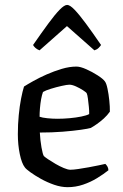

<svg xmlns="http://www.w3.org/2000/svg" viewBox="-20 -776 509 796"><path d="M260.5 0Q233.5 0 204.5 -10Q175.5 -20.1 149.6 -34.5Q123.8 -49 105.9 -62Q88 -75 83.2 -81.8Q70 -98.5 62 -137.3Q54 -176.1 54 -219.6Q54 -260.8 57.7 -298.4Q61.3 -336 67.3 -366.8Q73.3 -397.5 79.5 -417.2Q93.5 -426.2 118.3 -440.1Q143 -454 173.6 -467.5Q204.1 -480.9 236.2 -490.5Q268.3 -500 297 -500Q313 -500 337.5 -489.1Q362 -478.2 384.5 -463.8Q406.9 -449.5 414.9 -438.5Q421.1 -430.5 425.7 -408.3Q430.4 -386 433.1 -360Q435.9 -333.9 435.5 -313Q425.1 -298.2 410.4 -284.7Q395.6 -271.3 380.9 -261.2Q366.3 -251 356.2 -245.5Q346.2 -242.5 315.2 -238Q284.1 -233.5 240 -230Q195.9 -226.5 145.1 -226.5Q146.9 -193.6 152 -164.8Q157.1 -136 161.8 -129Q165.9 -124.9 179.6 -115.6Q193.3 -106.4 210.3 -96.5Q227.4 -86.6 244.2 -79.5Q261.1 -72.3 271.8 -72.3Q284 -72.3 304.4 -75.3Q324.9 -78.3 347.5 -82.4Q370 -86.5 388.9 -90.5Q407.7 -94.5 416.7 -96.5Q420.7 -93 425 -86.3Q429.2 -79.5 429.5 -70.1Q409.5 -54.1 382.8 -37.7Q356 -21.2 324.7 -10.6Q293.5 0 260.5 0ZM218.1 -283.6Q242.7 -283.6 268.9 -286Q295 -288.4 316.9 -292.8Q338.8 -297.2 349.7 -303Q350.2 -315.1 348.4 -333.1Q346.6 -351.1 344.5 -367.2Q342.4 -383.2 339.7 -388.8Q338 -393 324.5 -401.7Q310.9 -410.5 295 -417.7Q279 -424.9 267.8 -424.9Q258.1 -424.9 235.5 -419.8Q212.8 -414.8 190.5 -407.8Q168.2 -400.9 158.2 -394.6Q153.8 -382.7 150.5 -364.9Q147.3 -347 145.7 -327.7Q144.1 -308.5 144.1 -292Q155 -288 176.5 -285.8Q198 -283.6 218.1 -283.6ZM143.9 -567.3Q133.1 -571.5 126.4 -577.8Q119.7 -584.1 117.1 -589.5Q153.5 -642 180.8 -679Q208 -716 227.4 -735.8Q246.8 -755.6 258.4 -755.6Q270 -755.6 289.4 -735.4Q308.8 -715.2 336 -678.4Q363.3 -641.5 398.9 -589.5Q395.6 -584.1 388.9 -577.4Q382.2 -570.7 371.4 -567.3L257.6 -667.8Z"/></svg>

Font: Texturina Medium
Style: Regular
Weight: 500
Designer: Guillermo Torres Carreño
Foundry: Omnibus-Type
Version: Version 1.003